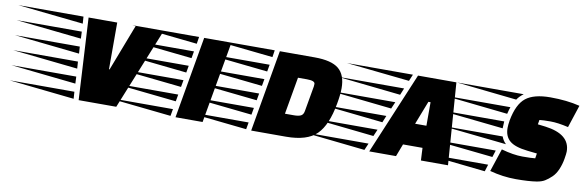

<svg xmlns="http://www.w3.org/2000/svg" viewBox="-223 -874 3732 1222"><g transform="rotate(10 1642.5 -263.5)"><path d="M459 -529V-227H463L579 -529H760L546 0H303L274 -529ZM-151 -48H267L270 -3ZM-157 -145H262L264 -100ZM-180 -529H241L244 -484ZM-174 -433H247L249 -388ZM-168 -337H251L254 -292ZM-162 -241H256L259 -196Z M929 0 1021 -529H1197L1104 0ZM896 -3 472 -48H904ZM930 -196 506 -241H938ZM947 -292 523 -337H955ZM964 -388 540 -433H972ZM981 -484 557 -529H988ZM913 -100 489 -145H921Z M1735 -529Q1844 -529 1891 -490Q1938 -451 1938 -365Q1938 -324 1927 -264Q1902 -122 1840.5 -61Q1779 0 1642 0H1418L1510 -529ZM1711 -383H1653L1611 -143H1669Q1698 -143 1713.5 -150.5Q1729 -158 1733 -181L1762 -346Q1763 -350 1763 -362Q1763 -383 1711 -383ZM1385 -3 961 -48H1393ZM1419 -196 995 -241H1427ZM1436 -292 1012 -337H1444ZM1453 -388 1029 -433H1461ZM1470 -484 1046 -529H1477ZM1402 -100 978 -145H1410Z M2515 0 2511 -81H2385L2354 0H2181L2403 -529H2651L2690 0ZM2511 -224V-376H2497L2438 -224ZM2149 -4 1739 -48H2168ZM2190 -101 1780 -145H2209ZM2231 -197 1821 -241H2249ZM2271 -293 1862 -337H2290ZM2312 -389 1903 -433H2330ZM2352 -486 1944 -529H2370Z M2509 -48H2941L2927 -3ZM3017 -433Q3011 -417 3004 -388L2586 -433ZM2992 -300V-292L2568 -337H2994Q2992 -313 2992 -300ZM2959 -101 2542 -145H2973ZM3086 -529Q3059 -509 3045 -487L2655 -529ZM3001 -241Q3010 -215 3030 -196L2607 -241ZM3400 -372Q3332 -388 3284 -388Q3236 -388 3213 -385L3208 -356L3258 -350Q3419 -329 3419 -217Q3419 -204 3413 -168.5Q3407 -133 3393 -100Q3379 -67 3357.5 -46.5Q3336 -26 3315.5 -13.5Q3295 -1 3263 4Q3213 12 3129.5 12Q3046 12 2961 -11L3010 -159Q3088 -137 3146.5 -137Q3205 -137 3229 -140L3234 -172L3171 -179Q3090 -188 3056 -217Q3022 -246 3022 -300Q3022 -320 3027 -350Q3047 -457 3099 -498Q3151 -539 3257.5 -539Q3364 -539 3448 -518Z"/></g></svg>

Font: Faster One
Style: Regular
Weight: 400
Designer: Eduardo Rodriguez Tunni
Foundry: Eduardo Rodriguez Tunni
Version: Version 1.002